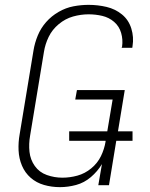

<svg xmlns="http://www.w3.org/2000/svg" viewBox="-20 -763 616 791"><path d="M227 8Q260 8 293.5 -1Q327 -10 354.5 -33.5Q382 -57 400 -87L385 0H429L459 -183H526V-222H466L494 -392H297L290 -353H444L422 -222H265V-183H415V-180Q410 -149 396 -120Q382 -91 356 -69.5Q330 -48 299 -39.5Q268 -31 237 -31Q204 -31 173 -42Q142 -53 123.5 -79Q105 -105 101.5 -137.5Q98 -170 104 -204L161 -549Q166 -581 180.5 -611Q195 -641 222 -663.5Q249 -686 281 -695Q313 -704 345 -704Q374 -704 401.5 -697.5Q429 -691 450 -673Q471 -655 479 -627.5Q487 -600 483 -571Q482 -568 481 -566H525L526 -573Q532 -610 521 -645.5Q510 -681 482.5 -703.5Q455 -726 419 -734.5Q383 -743 345 -743Q314 -743 282.5 -737Q251 -731 221.5 -714Q192 -697 170 -672Q148 -647 135.5 -616.5Q123 -586 118 -555L61 -210Q55 -177 56.5 -143.5Q58 -110 70.5 -80.5Q83 -51 106.5 -30.5Q130 -10 161.5 -1Q193 8 227 8Z"/></svg>

Font: Iosevka Sparkle XLtObl
Style: Regular
Weight: 200
Italic angle: -9°
Designer: Belleve Invis
Foundry: Belleve Invis
Version: Version 4.5.0; ttfautohint (v1.8.3)